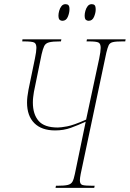

<svg xmlns="http://www.w3.org/2000/svg" viewBox="-20 -903 624 923"><path d="M247 0 249 -10H255Q290 -10 306 -14Q322 -18 328.5 -30Q335 -42 340 -67L392 -318Q355 -301 320.5 -288.5Q286 -276 245 -276Q180 -276 145 -311Q110 -346 110 -410Q110 -436 117 -472L148 -622Q155 -656 155 -673Q155 -693 144.5 -698.5Q134 -704 94 -704H87L88 -714H275L273 -704H269Q233 -704 216 -699.5Q199 -695 192.5 -681.5Q186 -668 180 -642L143 -461Q141 -448 139.5 -436Q138 -424 138 -410Q138 -354 165.5 -322Q193 -290 258 -290Q272 -290 302.5 -295.5Q333 -301 394 -328L457 -622Q464 -656 464 -673Q464 -693 453.5 -698.5Q443 -704 407 -704H396L398 -714H584L582 -704H569Q537 -704 522.5 -700.5Q508 -697 502.5 -685.5Q497 -674 491 -649L368 -67Q366 -57 365 -49Q364 -41 364 -36Q364 -17 377 -13.5Q390 -10 427 -10H435L433 0ZM406 -803Q398 -803 392.5 -808Q387 -813 387 -829Q387 -838 390.5 -851Q394 -864 401.5 -873.5Q409 -883 421 -883Q430 -883 435 -878Q440 -873 440 -857Q440 -841 432 -822Q424 -803 406 -803ZM280 -803Q272 -803 266.5 -808Q261 -813 261 -829Q261 -838 264.5 -851Q268 -864 275.5 -873.5Q283 -883 295 -883Q304 -883 309 -878Q314 -873 314 -859Q314 -841 306 -822Q298 -803 280 -803Z"/></svg>

Font: Noto Serif Display ExtraCondensed Thin
Style: Italic
Weight: 100
Width: 2
Italic angle: -12°
Designer: Monotype Design Team
Foundry: Monotype Imaging Inc.
Version: Version 2.009